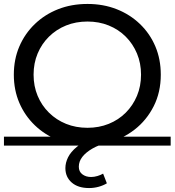

<svg xmlns="http://www.w3.org/2000/svg" viewBox="-22 -728 884 972"><path d="M429 224Q373 224 341 196Q309 168 309 123Q309 96 322.5 68.5Q336 41 367.5 15Q399 -11 452 -32L455 6Q445 7 436.5 7.5Q428 8 421 8Q340 8 272.5 -18.5Q205 -45 154.5 -93.5Q104 -142 76 -207Q48 -272 48 -350Q48 -428 76 -493Q104 -558 154.5 -606.5Q205 -655 272.5 -681.5Q340 -708 421 -708Q501 -708 568.5 -681.5Q636 -655 686.5 -606.5Q737 -558 764.5 -493Q792 -428 792 -350Q792 -261 756 -190Q720 -119 659.5 -72Q599 -25 524 -6Q479 5 446 24Q413 43 395 66Q377 89 377 116Q377 141 395 154.5Q413 168 439 168Q455 168 471.5 163Q488 158 500 151L519 200Q501 211 477.5 217.5Q454 224 429 224ZM421 -81Q479 -81 528.5 -101Q578 -121 614.5 -157.5Q651 -194 671.5 -243Q692 -292 692 -350Q692 -408 671.5 -457Q651 -506 614.5 -542.5Q578 -579 528.5 -599Q479 -619 421 -619Q362 -619 312.5 -599Q263 -579 226 -542.5Q189 -506 168.5 -457Q148 -408 148 -350Q148 -292 168.5 -243Q189 -194 226 -157.5Q263 -121 312.5 -101Q362 -81 421 -81ZM-2 -36H842V9H-2Z"/></svg>

Font: Montserrat Underline Thin Medium
Style: Regular
Weight: 500
Version: Version 9.000